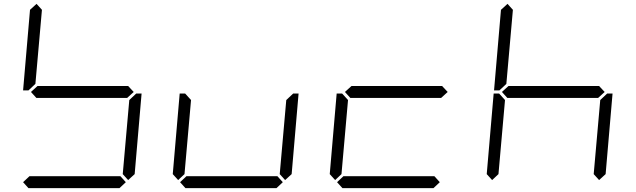

<svg xmlns="http://www.w3.org/2000/svg" viewBox="-20 -978 3304 998"><path d="M131 -511 128 -508H100L136 -927L170 -958L198 -927L164 -542ZM646 -531 675 -500 641 -469H169L141 -500L175 -531ZM685 -489 688 -492H716L680 -73L646 -42L618 -73L652 -458ZM634 -31 601 0H128L100 -31L133 -62H606Z M906 -42 878 -73 914 -492H942L945 -489L973 -458L939 -73ZM1501 -489 1504 -492H1532L1496 -73L1462 -42L1434 -73L1468 -458ZM1450 -31 1417 0H944L916 -31L949 -62H1422Z M2278 -531 2307 -500 2273 -469H1801L1773 -500L1807 -531ZM1722 -42 1694 -73 1730 -492H1758L1761 -489L1789 -458L1755 -73ZM2266 -31 2233 0H1760L1732 -31L1765 -62H2238Z M2579 -511 2576 -508H2548L2584 -927L2618 -958L2646 -927L2612 -542ZM3094 -531 3123 -500 3089 -469H2617L2589 -500L2623 -531ZM2538 -42 2510 -73 2546 -492H2574L2577 -489L2605 -458L2571 -73ZM3133 -489 3136 -492H3164L3128 -73L3094 -42L3066 -73L3100 -458Z"/></svg>

Font: DSEG7 Classic
Style: Light Italic
Weight: 300
Italic angle: -5°
Designer: Keshikan(Twitter:@keshinomi_88pro)
Version: Version 0.46